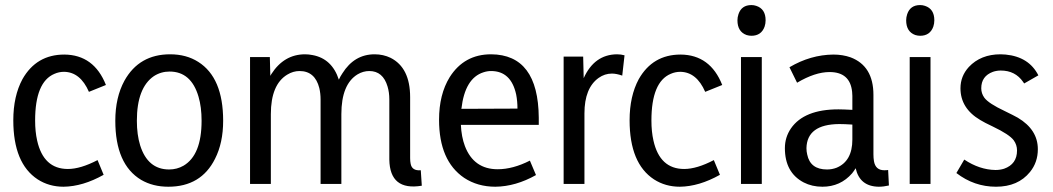

<svg xmlns="http://www.w3.org/2000/svg" viewBox="-20 -708 4053 739"><path d="M378.9 -35.2 355.5 -91.8Q290 -57.6 241.2 -57.6Q147.5 -57.6 123 -167Q115.2 -201.2 115.2 -244.1Q115.2 -392.6 189.5 -423.8Q207 -431.6 226.6 -431.6Q289.1 -430.7 322.3 -354.5L387.7 -380.9Q341.8 -497.1 227.5 -498Q120.1 -498 66.4 -403.3Q31.2 -337.9 31.2 -245.1Q31.2 -79.1 125 -17.6Q168.9 10.7 224.6 10.7Q298.8 9.8 378.9 -35.2Z M630.9 -55.7Q548.8 -55.7 519.5 -148.4Q506.8 -189.5 506.8 -243.2Q506.8 -370.1 572.3 -415Q599.6 -432.6 632.8 -432.6Q715.8 -432.6 744.1 -335.9Q755.9 -295.9 755.9 -243.2Q755.9 -111.3 686.5 -70.3Q661.1 -55.7 630.9 -55.7ZM634.8 -499Q515.6 -499 459 -397.5Q423.8 -333 423.8 -243.2Q423.8 -75.2 523.4 -15.6Q568.4 10.7 627.9 10.7Q753.9 10.7 807.6 -96.7Q838.9 -158.2 838.9 -243.2Q838.9 -409.2 743.2 -469.7Q697.3 -499 634.8 -499Z M1558.6 -334Q1558.6 -447.3 1483.4 -485.4Q1455.1 -499 1421.9 -499Q1343.8 -499 1297.9 -425.8Q1290 -414.1 1284.2 -401.4Q1257.8 -482.4 1182.6 -496.1Q1168 -499 1154.3 -499Q1073.2 -499 1024.4 -422.9Q1022.5 -418.9 1020.5 -416L1018.6 -488.3H942.4V0H1022.5V-268.6Q1022.5 -382.8 1085.9 -420.9Q1108.4 -434.6 1132.8 -434.6Q1192.4 -434.6 1209 -369.1Q1213.9 -348.6 1213.9 -325.2V0H1293.9V-268.6Q1293.9 -383.8 1356.4 -421.9Q1377.9 -434.6 1401.4 -434.6Q1454.1 -434.6 1471.7 -375Q1478.5 -352.5 1478.5 -325.2V-93.8Q1480.5 27.3 1603.5 6.8L1599.6 -52.7Q1565.4 -49.8 1560.5 -78.1Q1558.6 -86.9 1558.6 -99.6Z M2043 -34.2 2019.5 -89.8Q1954.1 -56.6 1895.5 -56.6Q1803.7 -56.6 1769.5 -145.5Q1755.9 -181.6 1753.9 -227.5H2053.7V-254.9Q2051.8 -498 1870.1 -499Q1766.6 -499 1710.9 -411.1Q1669.9 -344.7 1669.9 -247.1Q1669.9 -88.9 1766.6 -23.4Q1818.4 10.7 1886.7 10.7Q1964.8 9.8 2043 -34.2ZM1870.1 -434.6Q1947.3 -434.6 1966.8 -343.8Q1971.7 -318.4 1971.7 -290L1755.9 -289.1Q1769.5 -407.2 1840.8 -429.7Q1855.5 -434.6 1870.1 -434.6Z M2229.5 0V-271.5Q2229.5 -369.1 2284.2 -408.2Q2307.6 -424.8 2335 -424.8Q2352.5 -424.8 2375 -417L2383.8 -495.1Q2370.1 -499 2354.5 -499Q2267.6 -498 2226.6 -407.2L2224.6 -490.2H2149.4V0Z M2751 -35.2 2727.5 -91.8Q2662.1 -57.6 2613.3 -57.6Q2519.5 -57.6 2495.1 -167Q2487.3 -201.2 2487.3 -244.1Q2487.3 -392.6 2561.5 -423.8Q2579.1 -431.6 2598.6 -431.6Q2661.1 -430.7 2694.3 -354.5L2759.8 -380.9Q2713.9 -497.1 2599.6 -498Q2492.2 -498 2438.5 -403.3Q2403.3 -337.9 2403.3 -245.1Q2403.3 -79.1 2497.1 -17.6Q2541 10.7 2596.7 10.7Q2670.9 9.8 2751 -35.2Z M2912.1 0V-488.3H2832V0ZM2926.8 -629.9Q2926.8 -673.8 2890.6 -685.5Q2881.8 -688.5 2872.1 -688.5Q2834 -688.5 2822.3 -653.3Q2818.4 -641.6 2818.4 -629.9Q2818.4 -585.9 2853.5 -573.2Q2863.3 -570.3 2872.1 -570.3Q2910.2 -570.3 2922.9 -605.5Q2926.8 -617.2 2926.8 -629.9Z M3362.3 10.7Q3380.9 10.7 3401.4 5.9L3398.4 -53.7Q3392.6 -52.7 3383.8 -52.7Q3349.6 -52.7 3343.8 -87.9Q3341.8 -99.6 3341.8 -114.3V-342.8Q3341.8 -454.1 3253.9 -487.3Q3223.6 -498 3187.5 -498Q3099.6 -497.1 3018.6 -449.2L3047.9 -389.6Q3117.2 -430.7 3172.9 -430.7Q3252 -430.7 3259.8 -354.5Q3260.7 -346.7 3260.7 -338.9V-285.2Q3223.6 -287.1 3207 -287.1Q3075.2 -287.1 3024.4 -213.9Q3001 -179.7 3001 -137.7Q3001 -43.9 3073.2 -5.9Q3105.5 10.7 3145.5 10.7Q3214.8 10.7 3259.8 -41Q3267.6 -50.8 3273.4 -60.5Q3289.1 9.8 3362.3 10.7ZM3163.1 -55.7Q3098.6 -55.7 3086.9 -113.3Q3084 -125 3084 -137.7Q3085.9 -229.5 3210 -230.5Q3230.5 -230.5 3260.7 -228.5V-170.9Q3260.7 -87.9 3200.2 -62.5Q3182.6 -55.7 3163.1 -55.7Z M3561.5 0V-488.3H3481.4V0ZM3576.2 -629.9Q3576.2 -673.8 3540 -685.5Q3531.2 -688.5 3521.5 -688.5Q3483.4 -688.5 3471.7 -653.3Q3467.8 -641.6 3467.8 -629.9Q3467.8 -585.9 3502.9 -573.2Q3512.7 -570.3 3521.5 -570.3Q3559.6 -570.3 3572.3 -605.5Q3576.2 -617.2 3576.2 -629.9Z M3974.6 -133.8Q3974.6 -209 3897.5 -254.9Q3881.8 -263.7 3847.7 -280.3Q3785.2 -309.6 3768.6 -332Q3756.8 -348.6 3756.8 -368.2Q3756.8 -415 3801.8 -431.6Q3816.4 -436.5 3832 -436.5Q3887.7 -436.5 3918 -392.6Q3919.9 -389.6 3921.9 -386.7L3976.6 -418Q3940.4 -489.3 3850.6 -498Q3840.8 -499 3831.1 -499Q3754.9 -499 3709 -450.2Q3676.8 -415 3676.8 -368.2Q3676.8 -291 3752.9 -246.1Q3768.6 -236.3 3801.8 -220.7Q3865.2 -190.4 3881.8 -168Q3894.5 -150.4 3894.5 -128.9Q3894.5 -76.2 3844.7 -58.6Q3829.1 -53.7 3811.5 -53.7Q3750 -54.7 3691.4 -93.8L3661.1 -42Q3729.5 10.7 3813.5 10.7Q3898.4 10.7 3944.3 -45.9Q3974.6 -83 3974.6 -133.8Z"/></svg>

Font: Yaldevi Colombo Medium
Style: Regular
Weight: 500
Designer: Sol Matas, Denzil Rajitha, Kosala Senevirathne and Pathum Egodawatta
Foundry: Mooniak
Version: Version 1.020 ; ttfautohint (v1.6)